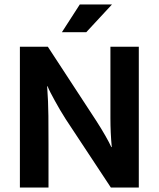

<svg xmlns="http://www.w3.org/2000/svg" viewBox="-20 -839 710 859"><path d="M366 -695H257L337 -819H481ZM69 -630H194L411 -298Q433 -264 451.5 -231.5Q470 -199 478 -181H480Q474 -246 474 -310.5Q474 -375 474 -441V-630H601V0H476L274 -306Q261 -326 248.5 -347.5Q236 -369 225 -389Q214 -409 205.5 -425.5Q197 -442 193 -453H191Q196 -384 196.5 -320.5Q197 -257 197 -191V0H69Z"/></svg>

Font: Mukta Vaani
Style: Bold
Weight: 700
Designer: Noopur Datye, Girish Dalvi, Yashodeep Gholap, Pallavi Karambelkar
Foundry: Ek Type
Version: Version 2.538;PS 1.000;hotconv 16.6.51;makeotf.lib2.5.65220;